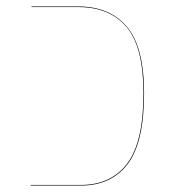

<svg xmlns="http://www.w3.org/2000/svg" viewBox="-20 -577 543 597"><path d="M75 -2H232Q325 -2 375.5 -68.5Q426 -135 426 -287Q426 -431 373.5 -493Q321 -555 223 -555H78V-557H223Q321 -557 374.5 -494Q428 -431 428 -287Q428 -134 377 -67Q326 0 232 0H75Z"/></svg>

Font: FiraGO Two
Style: Regular
Weight: 100
Designer: bBox Type
Foundry: bBox Type GmbH
Version: Version 1.001